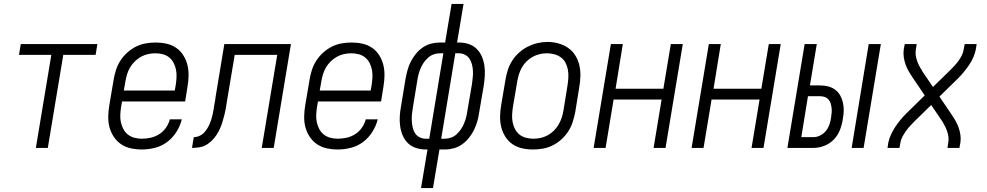

<svg xmlns="http://www.w3.org/2000/svg" viewBox="-20 -755 5040 980"><path d="M163 0 242 -475H77L86 -530H477L468 -475H303L224 0Z M704 8Q675 8 647.5 2Q620 -4 598 -19Q576 -34 561 -56.5Q546 -79 539 -105Q532 -131 532.5 -160Q533 -189 538 -218L560 -348Q564 -373 572 -398Q580 -423 594.5 -445.5Q609 -468 629.5 -486.5Q650 -505 674 -517Q698 -529 723.5 -533.5Q749 -538 775 -538Q803 -538 830 -532Q857 -526 879 -511Q901 -496 915.5 -473Q930 -450 936.5 -424Q943 -398 942.5 -369.5Q942 -341 937 -312L925 -237H603L598 -209Q595 -189 594 -169Q593 -149 597 -131Q601 -113 609.5 -96.5Q618 -80 632.5 -68.5Q647 -57 665.5 -52Q684 -47 704 -47Q726 -47 749 -52Q772 -57 792.5 -70Q813 -83 827 -103Q841 -123 847 -146H908Q900 -113 881 -82.5Q862 -52 833.5 -30.5Q805 -9 771 -0.5Q737 8 704 8ZM872 -293 877 -321Q880 -341 881 -360.5Q882 -380 878.5 -398.5Q875 -417 866.5 -433.5Q858 -450 844 -461.5Q830 -473 811.5 -478Q793 -483 773 -483Q755 -483 736 -479Q717 -475 700 -465.5Q683 -456 668.5 -442Q654 -428 644 -411Q634 -394 628.5 -375.5Q623 -357 620 -339L612 -293Z M960 0 969 -55Q982 -55 995 -60Q1008 -65 1018 -74.5Q1028 -84 1035.5 -95.5Q1043 -107 1048.5 -119Q1054 -131 1058 -144Q1062 -157 1065 -169.5Q1068 -182 1070 -195Q1072 -208 1074 -221Q1074 -221 1074 -221Q1074 -221 1074 -221Q1076 -232 1078 -242.5Q1080 -253 1081 -264L1125 -530H1465L1377 0H1316L1395 -475H1178L1141 -254Q1141 -253 1140.5 -251.5Q1140 -250 1140 -249Q1137 -228 1133.5 -207.5Q1130 -187 1125 -167Q1120 -147 1113.5 -126.5Q1107 -106 1097 -86.5Q1087 -67 1073 -50Q1059 -33 1041 -20.5Q1023 -8 1002 -4Q981 0 960 0Z M1704 8Q1675 8 1647.5 2Q1620 -4 1598 -19Q1576 -34 1561 -56.5Q1546 -79 1539 -105Q1532 -131 1532.5 -160Q1533 -189 1538 -218L1560 -348Q1564 -373 1572 -398Q1580 -423 1594.5 -445.5Q1609 -468 1629.5 -486.5Q1650 -505 1674 -517Q1698 -529 1723.5 -533.5Q1749 -538 1775 -538Q1803 -538 1830 -532Q1857 -526 1879 -511Q1901 -496 1915.5 -473Q1930 -450 1936.5 -424Q1943 -398 1942.5 -369.5Q1942 -341 1937 -312L1925 -237H1603L1598 -209Q1595 -189 1594 -169Q1593 -149 1597 -131Q1601 -113 1609.5 -96.5Q1618 -80 1632.5 -68.5Q1647 -57 1665.5 -52Q1684 -47 1704 -47Q1726 -47 1749 -52Q1772 -57 1792.5 -70Q1813 -83 1827 -103Q1841 -123 1847 -146H1908Q1900 -113 1881 -82.5Q1862 -52 1833.5 -30.5Q1805 -9 1771 -0.5Q1737 8 1704 8ZM1872 -293 1877 -321Q1880 -341 1881 -360.5Q1882 -380 1878.5 -398.5Q1875 -417 1866.5 -433.5Q1858 -450 1844 -461.5Q1830 -473 1811.5 -478Q1793 -483 1773 -483Q1755 -483 1736 -479Q1717 -475 1700 -465.5Q1683 -456 1668.5 -442Q1654 -428 1644 -411Q1634 -394 1628.5 -375.5Q1623 -357 1620 -339L1612 -293Z M2129 205 2162 8H2153Q2128 8 2104 0.5Q2080 -7 2062.5 -24Q2045 -41 2035.5 -63.5Q2026 -86 2022.5 -110.5Q2019 -135 2020.5 -161Q2022 -187 2027 -213L2050 -353Q2054 -375 2060 -397Q2066 -419 2076.5 -440Q2087 -461 2102.5 -480Q2118 -499 2137.5 -512.5Q2157 -526 2179.5 -532Q2202 -538 2225 -538H2252L2285 -735H2346L2313 -538H2322Q2348 -538 2371.5 -530.5Q2395 -523 2412.5 -506Q2430 -489 2439.5 -466.5Q2449 -444 2452.5 -419.5Q2456 -395 2454.5 -369Q2453 -343 2449 -317L2425 -177Q2422 -155 2415.5 -133Q2409 -111 2398.5 -90Q2388 -69 2372.5 -50Q2357 -31 2337.5 -17.5Q2318 -4 2295.5 2Q2273 8 2250 8H2223L2190 205ZM2171 -47 2243 -483H2225Q2209 -483 2193.5 -477.5Q2178 -472 2165 -460.5Q2152 -449 2142.5 -435Q2133 -421 2126.5 -405.5Q2120 -390 2116 -374.5Q2112 -359 2110 -344L2087 -204Q2084 -187 2082.5 -170Q2081 -153 2082 -136.5Q2083 -120 2086.5 -104Q2090 -88 2098.5 -75Q2107 -62 2121.5 -54.5Q2136 -47 2153 -47ZM2232 -47H2250Q2266 -47 2282 -52.5Q2298 -58 2310.5 -69.5Q2323 -81 2332.5 -95Q2342 -109 2348.5 -124.5Q2355 -140 2359 -155.5Q2363 -171 2365 -186L2389 -326Q2391 -343 2393 -360Q2395 -377 2394 -393.5Q2393 -410 2389 -426Q2385 -442 2376.5 -455Q2368 -468 2353.5 -475.5Q2339 -483 2322 -483H2304Z M2701 8Q2672 8 2645 2Q2618 -4 2596 -19Q2574 -34 2559.5 -57Q2545 -80 2538.5 -106Q2532 -132 2532.5 -160.5Q2533 -189 2538 -218L2560 -348Q2564 -373 2572 -398Q2580 -423 2594.5 -445.5Q2609 -468 2629.5 -486.5Q2650 -505 2674 -517Q2698 -529 2723.5 -535Q2749 -541 2775 -541Q2803 -541 2830 -533.5Q2857 -526 2879 -511Q2901 -496 2915.5 -473.5Q2930 -451 2936.5 -424.5Q2943 -398 2942.5 -369.5Q2942 -341 2937 -312L2916 -182Q2911 -157 2903 -132Q2895 -107 2880.5 -84.5Q2866 -62 2845.5 -43.5Q2825 -25 2801 -13Q2777 -1 2751.5 3.5Q2726 8 2701 8ZM2702 -47Q2721 -47 2739.5 -51Q2758 -55 2775.5 -64.5Q2793 -74 2807 -88Q2821 -102 2831 -119Q2841 -136 2847 -154.5Q2853 -173 2856 -191L2877 -321Q2880 -341 2881 -361Q2882 -381 2878.5 -399.5Q2875 -418 2866.5 -434.5Q2858 -451 2843 -462Q2828 -473 2809.5 -478Q2791 -483 2771 -483Q2752 -483 2733.5 -478.5Q2715 -474 2698 -464.5Q2681 -455 2667 -441Q2653 -427 2643.5 -410Q2634 -393 2628.5 -375Q2623 -357 2620 -339L2598 -209Q2595 -189 2594 -169.5Q2593 -150 2596.5 -131.5Q2600 -113 2608.5 -96.5Q2617 -80 2631 -68.5Q2645 -57 2664 -52Q2683 -47 2702 -47Z M3010 0 3098 -530H3159L3122 -302H3366L3404 -530H3465L3377 0H3316L3357 -247H3112L3071 0Z M3510 0 3598 -530H3659L3622 -302H3866L3904 -530H3965L3877 0H3816L3857 -247H3612L3571 0Z M4327 0 4414 -530H4476L4388 0ZM3999 0 4087 -530H4149L4114 -319H4166Q4187 -319 4207 -314Q4227 -309 4243 -297Q4259 -285 4268.5 -268Q4278 -251 4282.5 -231Q4287 -211 4286.5 -190Q4286 -169 4282 -148Q4278 -120 4267.5 -92.5Q4257 -65 4236.5 -43.5Q4216 -22 4188 -11Q4160 0 4132 0ZM4070 -55H4132Q4150 -55 4167.5 -64Q4185 -73 4196.5 -88Q4208 -103 4214 -121Q4220 -139 4222 -156Q4224 -168 4225 -180.5Q4226 -193 4224.5 -205Q4223 -217 4219.5 -228Q4216 -239 4208.5 -247.5Q4201 -256 4189.5 -260Q4178 -264 4166 -264H4104Z M4510 0 4514 -27Q4518 -47 4527.5 -67.5Q4537 -88 4549 -106.5Q4561 -125 4575.5 -142.5Q4590 -160 4606 -176L4700 -268L4639 -358Q4628 -374 4618.5 -390.5Q4609 -407 4602.5 -425Q4596 -443 4593 -463Q4590 -483 4593 -504L4598 -530H4659L4655 -504Q4652 -488 4654 -473.5Q4656 -459 4660.5 -445.5Q4665 -432 4671.5 -419.5Q4678 -407 4686 -395Q4686 -393 4687 -392Q4688 -391 4689 -389L4742 -311L4826 -393Q4838 -405 4850 -417.5Q4862 -430 4872 -444Q4882 -458 4889.5 -473Q4897 -488 4899 -504L4904 -530H4965L4961 -504Q4957 -483 4948 -462.5Q4939 -442 4926.5 -423.5Q4914 -405 4899.5 -387.5Q4885 -370 4869 -354L4775 -262L4836 -172Q4847 -156 4856.5 -139.5Q4866 -123 4872.5 -105Q4879 -87 4882 -67Q4885 -47 4882 -27L4877 0H4816L4820 -27Q4823 -42 4821 -56.5Q4819 -71 4814.5 -84.5Q4810 -98 4803.5 -110.5Q4797 -123 4790 -135Q4789 -137 4788 -138Q4787 -139 4786 -141L4733 -219L4649 -137Q4637 -125 4625.5 -112.5Q4614 -100 4604 -86Q4594 -72 4586 -57Q4578 -42 4576 -27L4571 0Z"/></svg>

Font: Iosevka Curly Light Oblique
Style: Regular
Weight: 300
Italic angle: -9°
Monospace: yes
Designer: Belleve Invis
Foundry: Belleve Invis
Version: Version 11.1.0; ttfautohint (v1.8.3)